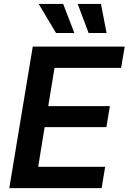

<svg xmlns="http://www.w3.org/2000/svg" viewBox="-20 -967 661 987"><path d="M27.8 0 148.4 -727.5H621.1L602.5 -618.2H260.3L228 -421.4H544.9L526.9 -313.5H209.5L176.3 -109.4H520.5L502.4 0ZM435.5 -797.4 379.4 -946.8H499L527.8 -797.4ZM268.1 -797.4 178.7 -946.8H304.7L362.3 -797.4Z"/></svg>

Font: Inter SemiBold
Style: Italic
Weight: 600
Italic angle: -9.3988°
Designer: Rasmus Andersson
Foundry: rsms
Version: Version 4.001;git-66647c0bb